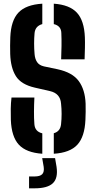

<svg xmlns="http://www.w3.org/2000/svg" viewBox="-20 -828 521 1044"><path d="M272.5 8V-103.5Q308 -113.5 312 -152.5Q315 -180 315 -208.5Q315 -237 312 -264.5Q308 -319.5 252.5 -332.5L169.5 -351.5Q95 -368.5 66.5 -413.8Q38 -459 35.5 -534Q35 -558.5 35 -580.2Q35 -602 36 -625Q39.5 -716 80 -759.2Q120.5 -802.5 210 -808V-697Q172 -686.5 168 -648.5Q163 -592 168 -534Q170 -508 181.5 -490.5Q193 -473 219 -467L293 -451.5Q374 -434 408.2 -387.2Q442.5 -340.5 445.5 -264.5Q446 -243.5 445.8 -220Q445.5 -196.5 444.5 -176Q440.5 -84.5 400.5 -41Q360.5 2.5 272.5 8ZM312.5 -505.5Q314 -543 314.5 -578.2Q315 -613.5 313.5 -648.5Q312.5 -687.5 272.5 -697V-808Q358.5 -802 398.2 -759Q438 -716 441.5 -625Q442.5 -600.5 441.8 -568Q441 -535.5 440 -505.5ZM210 8Q122.5 2 82.5 -41.2Q42.5 -84.5 39 -176Q38 -204.5 38.5 -236.5Q39 -268.5 42.5 -297.5H167Q165 -258.5 164.8 -221.8Q164.5 -185 167 -152.5Q170 -112.5 210 -103ZM138 196V131.5H168Q197.5 131.5 209.5 119.2Q221.5 107 217.5 79L209.5 32H279.5L287.5 79Q296.5 140.5 267.5 168.2Q238.5 196 168 196Z"/></svg>

Font: Big Shoulders Stencil Text ExtraBold
Style: Regular
Weight: 800
Designer: Patric King
Foundry: XO Type Co
Version: Version 1.000